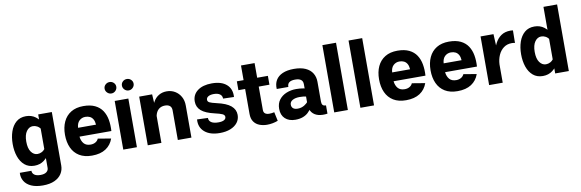

<svg xmlns="http://www.w3.org/2000/svg" viewBox="-61 -1301 6304 2085"><g transform="rotate(-10 3090.5 -259.0)"><path d="M278.3 231.9Q355.5 231.9 407.2 208Q459 184.1 484.9 143.3Q510.7 102.5 510.7 53.2V-536.6H360.4V53.2Q360.4 80.1 337.9 97.7Q315.4 115.2 271 115.2Q227.1 115.2 204.3 98.1Q181.6 81.1 181.6 53.2H53.7Q50.3 105 75 145.5Q99.6 186 150.9 209Q202.1 231.9 278.3 231.9ZM31.7 -267.6Q31.7 -191.9 53 -130.1Q74.2 -68.4 117.2 -31.7Q160.2 4.9 225.1 4.9Q287.6 4.9 332 -29.3Q376.5 -63.5 408.7 -123L367.7 -165Q351.1 -139.2 328.1 -127Q305.2 -114.7 279.8 -114.7Q238.3 -114.7 210 -153.8Q181.6 -192.9 181.6 -267.6Q181.6 -341.8 210 -381.6Q238.3 -421.4 279.8 -421.4Q305.2 -421.4 328.1 -408.9Q351.1 -396.5 367.7 -370.6L408.7 -413.1Q376.5 -472.7 332 -506.8Q287.6 -541 225.1 -541Q160.2 -541 117.2 -504.2Q74.2 -467.3 53 -405.3Q31.7 -343.3 31.7 -267.6Z M760.3 -221.2H1111.8Q1116.2 -287.6 1106 -345.5Q1095.7 -403.3 1066.7 -447.3Q1037.6 -491.2 986.3 -516.1Q935.1 -541 857.9 -541Q776.9 -541 721.2 -506.8Q665.5 -472.7 637 -411.4Q608.4 -350.1 608.4 -268.1Q608.4 -186 636.5 -124.5Q664.6 -63 720.5 -28.8Q776.4 5.4 859.9 5.4Q953.1 5.4 1012.2 -33.4Q1071.3 -72.3 1095.2 -141.6L951.7 -165.5Q942.9 -143.1 919.9 -129.2Q897 -115.2 865.2 -115.2Q816.4 -115.2 791 -144Q765.6 -172.9 760.3 -221.2ZM761.7 -318.4Q765.1 -370.6 793 -396.2Q820.8 -421.9 859.4 -421.9Q888.2 -421.9 909.7 -411.1Q931.2 -400.4 944.1 -377.7Q957 -355 959.5 -318.4Z M1119.1 -686.5Q1119.1 -660.6 1138.4 -641.6Q1157.7 -622.6 1184.1 -622.6Q1210.4 -622.6 1229.2 -641.6Q1248 -660.6 1248 -686.5Q1248 -712.4 1229.2 -730.5Q1210.4 -748.5 1184.1 -748.5Q1157.7 -748.5 1138.4 -730.5Q1119.1 -712.4 1119.1 -686.5ZM1310.1 -686.5Q1310.1 -660.6 1329.1 -641.6Q1348.1 -622.6 1374.5 -622.6Q1400.9 -622.6 1419.9 -641.6Q1439 -660.6 1439 -686.5Q1439 -712.4 1419.9 -730.5Q1400.9 -748.5 1374.5 -748.5Q1348.1 -748.5 1329.1 -730.5Q1310.1 -712.4 1310.1 -686.5ZM1204.1 -536.6V0H1354.5V-536.6Z M1624.5 0V-407.2L1616.7 -536.6H1474.1V0ZM1955.6 -354.5Q1955.6 -409.2 1932.1 -451.2Q1908.7 -493.2 1868.4 -517.3Q1828.1 -541.5 1776.9 -541.5Q1728 -541.5 1689.7 -518.6Q1651.4 -495.6 1628.4 -453.9Q1605.5 -412.1 1602.5 -355.5L1624 -295.9Q1633.8 -343.8 1661.9 -368.2Q1689.9 -392.6 1732.9 -392.6Q1767.6 -392.6 1786.6 -376.2Q1805.7 -359.9 1805.7 -326.7V0H1955.6Z M2274.9 -541.5Q2175.3 -541.5 2117.2 -497.8Q2059.1 -454.1 2059.1 -379.4Q2059.1 -317.4 2104.5 -277.6Q2149.9 -237.8 2251.5 -214.8Q2308.1 -202.1 2332.8 -190.4Q2357.4 -178.7 2357.4 -157.7Q2357.4 -135.7 2335.9 -123.8Q2314.5 -111.8 2273.9 -111.8Q2222.7 -111.8 2195.8 -129.2Q2168.9 -146.5 2168.9 -179.2L2049.8 -183.6Q2043 -97.2 2102.3 -46.1Q2161.6 4.9 2269 4.9Q2336.4 4.9 2386.7 -15.1Q2437 -35.2 2464.8 -71.3Q2492.7 -107.4 2492.7 -155.8Q2492.7 -215.8 2444.3 -256.6Q2396 -297.4 2290 -320.8Q2236.3 -333 2214.8 -343.5Q2193.4 -354 2193.4 -374Q2193.4 -397.5 2215.6 -410.6Q2237.8 -423.8 2275.9 -423.8Q2319.3 -423.8 2343.5 -406.5Q2367.7 -389.2 2367.7 -357.4L2487.3 -354Q2493.2 -442.4 2437 -491.9Q2380.9 -541.5 2274.9 -541.5Z M2889.2 -115.2Q2875.5 -111.8 2861.3 -110.1Q2847.2 -108.4 2834.5 -108.4Q2804.7 -108.4 2788.1 -121.1Q2771.5 -133.8 2771.5 -160.6V-677.7H2621.6V-143.6Q2621.6 -89.8 2645 -56.9Q2668.5 -23.9 2707 -9.3Q2745.6 5.4 2790.5 5.4Q2820.8 5.4 2851.8 -0.5Q2882.8 -6.3 2910.2 -17.1ZM2547.4 -418.5H2889.6V-516.1H2547.4Z M3180.2 -541.5Q3105 -541.5 3054.7 -519.3Q3004.4 -497.1 2980.2 -456.3Q2956.1 -415.5 2959.5 -358.9H3087.4Q3087.4 -393.6 3109.1 -409.2Q3130.9 -424.8 3173.3 -424.8Q3215.8 -424.8 3237.3 -408.7Q3258.8 -392.6 3258.8 -358.9V-142.1Q3258.8 -81.5 3285.2 -47.6Q3311.5 -13.7 3356.2 -2.4Q3400.9 8.8 3455.6 0.5V-90.8Q3428.7 -90.8 3418.7 -103.5Q3408.7 -116.2 3408.7 -141.1V-358.9Q3408.7 -413.1 3383.3 -454.3Q3357.9 -495.6 3307.1 -518.6Q3256.3 -541.5 3180.2 -541.5ZM3310.1 -154.8 3263.2 -164.6Q3256.3 -156.7 3245.6 -147Q3234.9 -137.2 3220.5 -128.7Q3206.1 -120.1 3188 -114.5Q3169.9 -108.9 3148.4 -108.9Q3113.8 -108.9 3096.9 -123.8Q3080.1 -138.7 3080.1 -164.1Q3080.1 -195.8 3110.4 -212.9Q3140.6 -230 3189 -230Q3210 -230 3229.7 -228Q3249.5 -226.1 3268.1 -221.2L3315.9 -298.3Q3281.7 -308.1 3245.4 -314.9Q3209 -321.8 3165.5 -321.8Q3108.4 -321.8 3058.6 -301.5Q3008.8 -281.2 2978.3 -241.2Q2947.8 -201.2 2947.8 -141.6Q2947.8 -72.3 2989.5 -33.4Q3031.2 5.4 3102.1 5.4Q3148.4 5.4 3182.9 -7.1Q3217.3 -19.5 3241.9 -41.7Q3266.6 -64 3283.2 -93Q3299.8 -122.1 3310.1 -154.8Z M3680.7 0V-741.7H3530.3V0Z M3969.2 0V-741.7H3818.8V0Z M4223.6 -221.2H4575.2Q4579.6 -287.6 4569.3 -345.5Q4559.1 -403.3 4530 -447.3Q4501 -491.2 4449.7 -516.1Q4398.4 -541 4321.3 -541Q4240.2 -541 4184.6 -506.8Q4128.9 -472.7 4100.3 -411.4Q4071.8 -350.1 4071.8 -268.1Q4071.8 -186 4099.9 -124.5Q4127.9 -63 4183.8 -28.8Q4239.7 5.4 4323.2 5.4Q4416.5 5.4 4475.6 -33.4Q4534.7 -72.3 4558.6 -141.6L4415 -165.5Q4406.2 -143.1 4383.3 -129.2Q4360.4 -115.2 4328.6 -115.2Q4279.8 -115.2 4254.4 -144Q4229 -172.9 4223.6 -221.2ZM4225.1 -318.4Q4228.5 -370.6 4256.3 -396.2Q4284.2 -421.9 4322.8 -421.9Q4351.6 -421.9 4373 -411.1Q4394.5 -400.4 4407.5 -377.7Q4420.4 -355 4422.9 -318.4Z M4791.5 -221.2H5143.1Q5147.5 -287.6 5137.2 -345.5Q5127 -403.3 5097.9 -447.3Q5068.8 -491.2 5017.6 -516.1Q4966.3 -541 4889.2 -541Q4808.1 -541 4752.4 -506.8Q4696.8 -472.7 4668.2 -411.4Q4639.6 -350.1 4639.6 -268.1Q4639.6 -186 4667.7 -124.5Q4695.8 -63 4751.7 -28.8Q4807.6 5.4 4891.1 5.4Q4984.4 5.4 5043.5 -33.4Q5102.5 -72.3 5126.5 -141.6L4982.9 -165.5Q4974.1 -143.1 4951.2 -129.2Q4928.2 -115.2 4896.5 -115.2Q4847.7 -115.2 4822.3 -144Q4796.9 -172.9 4791.5 -221.2ZM4793 -318.4Q4796.4 -370.6 4824.2 -396.2Q4852.1 -421.9 4890.6 -421.9Q4919.4 -421.9 4940.9 -411.1Q4962.4 -400.4 4975.3 -377.7Q4988.3 -355 4990.7 -318.4Z M5238.3 -536.6V0H5388.2V-390.1L5380.9 -536.6ZM5594.2 -402.3 5596.2 -540Q5589.8 -541 5583 -541.7Q5576.2 -542.5 5569.3 -542.5Q5506.3 -542.5 5464.6 -513.2Q5422.9 -483.9 5398.2 -435.1Q5373.5 -386.2 5362.3 -326.9Q5351.1 -267.6 5349.1 -207.5L5388.2 -201.2Q5390.6 -257.3 5411.4 -304Q5432.1 -350.6 5469.5 -378.4Q5506.8 -406.2 5558.1 -406.2Q5577.6 -406.2 5594.2 -402.3Z M6117.2 0V-734.4H5966.8V0ZM5638.2 -268.1Q5638.2 -192.4 5659.4 -130.6Q5680.7 -68.8 5723.6 -32.2Q5766.6 4.4 5831.5 4.4Q5894 4.4 5938.5 -29.8Q5982.9 -64 6015.1 -123.5L5974.1 -165.5Q5957.5 -139.6 5934.6 -127.4Q5911.6 -115.2 5886.2 -115.2Q5844.7 -115.2 5816.4 -154.3Q5788.1 -193.4 5788.1 -268.1Q5788.1 -342.3 5816.4 -382.1Q5844.7 -421.9 5886.2 -421.9Q5911.6 -421.9 5934.6 -409.4Q5957.5 -397 5974.1 -371.1L6015.1 -413.6Q5982.9 -473.1 5938.5 -507.3Q5894 -541.5 5831.5 -541.5Q5766.6 -541.5 5723.6 -504.6Q5680.7 -467.8 5659.4 -405.8Q5638.2 -343.8 5638.2 -268.1Z"/></g></svg>

Font: Estedad-FD-VF Thin
Style: Regular
Weight: 100
Designer: Amin Abedi
Version: Version 5.0